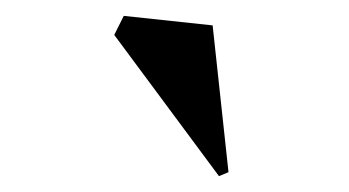

<svg xmlns="http://www.w3.org/2000/svg" viewBox="-20 -768 440 242"><path d="M256 -546 268 -551 248 -736 136 -748 124 -724Z"/></svg>

Font: Mazius Display Extra Italic
Style: Bold
Weight: 700
Italic angle: -17°
Designer: Alberto Casagrande & Collletttivo
Foundry: Collletttivo
Version: Version 2.000;Glyphs 3.2 (3217)